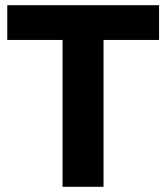

<svg xmlns="http://www.w3.org/2000/svg" viewBox="-20 -720 641 740"><path d="M8 -700H593V-566H379V0H221V-566H8Z"/></svg>

Font: Montserrat-Arabic SemiBold
Style: Regular
Weight: 600
Designer: Mohamed Gaber
Foundry: Kief Type Foundry
Version: Version 5.008;PS 005.008;hotconv 1.0.88;makeotf.lib2.5.64775